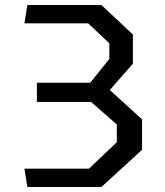

<svg xmlns="http://www.w3.org/2000/svg" viewBox="-20 -750 660 770"><path d="M78 -73.5H336.8L448.5 -179.7V-250.7L345.2 -341.3H128V-418.2H341.8L418.5 -513.5V-576.2L333.5 -656.5H78L89.7 -730H386.5L513 -611.5V-494.5L392.3 -357.3L399.3 -408.3L549.7 -271.3V-149.3L386.5 0H89.7Z"/></svg>

Font: Monaspace Krypton Var
Style: Regular
Weight: 400
Designer: Riley Cran and the Lettermatic Team
Version: Version 1.101 (Monaspace Krypton Var)